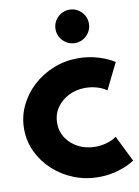

<svg xmlns="http://www.w3.org/2000/svg" viewBox="-122 -1268 983 1362"><g transform="rotate(-10 369.0 -587.0)"><path d="M476.5 16Q554 16 622.8 -5.5Q691.5 -27 736 -57L643 -245Q616 -224.5 574.8 -212.2Q533.5 -200 490 -200Q423.5 -200 369.2 -227.8Q315 -255.5 283 -303.5Q251 -351.5 251 -412Q251 -472.5 283 -520.5Q315 -568.5 369.2 -596.2Q423.5 -624 490 -624Q533.5 -624 574.8 -611.8Q616 -599.5 643 -579L736 -767Q689 -798.5 619.8 -819.2Q550.5 -840 475.5 -840Q382.5 -840 299 -806.8Q215.5 -773.5 151.2 -714.5Q87 -655.5 50 -577.8Q13 -500 13 -411.5Q13 -323 49.8 -245.8Q86.5 -168.5 151 -109.5Q215.5 -50.5 299.2 -17.2Q383 16 476.5 16ZM476 -949.5Q509 -949.5 536.2 -965.8Q563.5 -982 579.8 -1009.5Q596 -1037 596 -1070Q596 -1103 579.8 -1130.2Q563.5 -1157.5 536.2 -1173.8Q509 -1190 476 -1190Q443 -1190 415.5 -1173.8Q388 -1157.5 371.8 -1130.2Q355.5 -1103 355.5 -1070Q355.5 -1037 371.8 -1009.5Q388 -982 415.5 -965.8Q443 -949.5 476 -949.5Z"/></g></svg>

Font: Spartan Black
Style: Regular
Weight: 900
Designer: Matt Bailey, Mirko Velimirovic
Foundry: Matt Bailey
Version: Version 1.003; ttfautohint (v1.8.3)